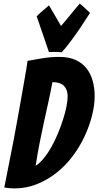

<svg xmlns="http://www.w3.org/2000/svg" viewBox="-20 -1048 549 1073"><path d="M60 5Q46 5 32 3.5Q18 2 4 0Q31 -138 57 -269Q67 -324 78 -383.5Q89 -443 99 -501Q109 -559 118.5 -612Q128 -665 134 -708Q177 -716 221 -723Q265 -730 311 -730Q365 -730 402.5 -713Q440 -696 463.5 -666Q487 -636 498 -596Q509 -556 509 -511Q509 -459 494 -400.5Q479 -342 452 -284.5Q425 -227 385.5 -174.5Q346 -122 296 -82.5Q246 -43 186.5 -19Q127 5 60 5ZM179 -121Q203 -137 225.5 -164.5Q248 -192 268 -228Q288 -264 304.5 -304Q321 -344 333 -382Q345 -420 351.5 -453Q358 -486 358 -510Q358 -547 337.5 -568Q317 -589 273 -589Q262 -530 250 -476Q238 -422 226 -367Q214 -312 202 -252Q190 -192 179 -121ZM325 -756Q312 -757 301 -757.5Q290 -758 283 -758Q273 -758 267 -757.5Q261 -757 257 -757Q253 -757 253 -758Q244 -784 232.5 -818.5Q221 -853 210 -884Q198 -920 185 -957Q196 -967 207 -978Q218 -987 230 -997.5Q242 -1008 254 -1018L321 -903Q331 -914 345 -931Q359 -948 373.5 -965.5Q388 -983 401.5 -999.5Q415 -1016 426 -1028Q439 -1017 449 -1008Q459 -999 467 -991L483 -976Q456 -933 429 -893Q406 -859 378 -821Q350 -783 325 -756Z"/></svg>

Font: Bangers
Style: Regular
Weight: 400
Designer: vernon adams
Foundry: Vernon Adams
Version: Version 2.000